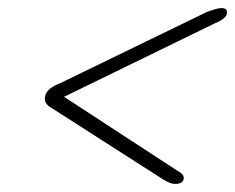

<svg xmlns="http://www.w3.org/2000/svg" viewBox="-20 -580 582 475"><path d="M434 -136Q431 -125 413.5 -125Q406.5 -125 399.8 -127.8Q393 -130.5 384.5 -135.5L109 -312Q86.5 -323.5 92 -343.5Q97 -362 128.5 -374L492 -550.5Q503.5 -554.5 512 -557.2Q520.5 -560 528 -560Q545.5 -560 540.5 -543.5Q535 -531.5 513 -523L138.5 -340.5L420.5 -156.5Q437.5 -148 434 -136Z"/></svg>

Font: Fraunces 9pt S000 Light
Style: Italic
Weight: 300
Italic angle: -16°
Version: Version 1.000; ttfautohint (v1.8.3)